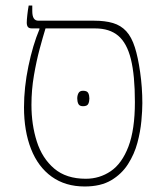

<svg xmlns="http://www.w3.org/2000/svg" viewBox="-20 -667 603 696"><path d="M287 9Q217 9 167.5 -26.5Q118 -62 92.5 -127Q67 -192 67 -278Q67 -350 83 -427Q99 -504 123 -561V-569H145V-564Q136 -535 124 -490.5Q112 -446 103 -393.5Q94 -341 94 -287Q94 -215 113.5 -154Q133 -93 176.5 -56Q220 -19 291 -19Q341 -19 381.5 -46.5Q422 -74 445.5 -135.5Q469 -197 469 -297Q469 -394 454.5 -452.5Q440 -511 408.5 -537.5Q377 -564 325 -564H96Q85 -564 81 -569.5Q77 -575 77 -585Q77 -594 79 -612.5Q81 -631 84 -647H97V-627Q97 -609 102.5 -600.5Q108 -592 119 -592H321Q361 -592 389.5 -583.5Q418 -575 437.5 -554Q457 -533 469 -495Q480 -461 488 -405.5Q496 -350 496 -293Q496 -267 492.5 -228.5Q489 -190 478 -149Q467 -108 444 -72Q421 -36 383 -13.5Q345 9 287 9ZM260 -310Q260 -321 264.5 -329.5Q269 -338 281 -338Q296 -338 300 -329.5Q304 -321 304 -310Q304 -299 300 -290.5Q296 -282 281 -282Q268 -282 264 -290.5Q260 -299 260 -310Z"/></svg>

Font: Noto Serif Hebrew Thin
Style: Regular
Weight: 250
Version: Version 2.003